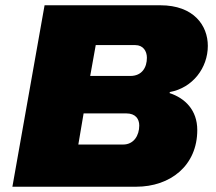

<svg xmlns="http://www.w3.org/2000/svg" viewBox="-20 -708 818 728"><path d="M27 0H496C626 0 728 -80 728 -215C728 -291 681 -336 623 -355L624 -359C711 -375 768 -451 768 -534C768 -611 715 -688 588 -688H149ZM322 -420 343 -537H493C523 -537 537 -514 537 -489C537 -453 519 -420 474 -420ZM277 -160 297 -278H459C494 -278 508 -257 508 -232C508 -194 487 -160 447 -160Z"/></svg>

Font: Archivo Black
Style: Italic
Weight: 900
Italic angle: -10°
Designer: Hector Gatti
Foundry: Omnibus-Type
Version: Version 2.001